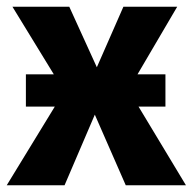

<svg xmlns="http://www.w3.org/2000/svg" viewBox="-31 -551 573 571"><path d="M461 -234V-330H378L496 -531H336L257 -351L175 -531H6L129 -330H46V-234H132L-11 0H161L251 -210L343 0H522L381 -234Z"/></svg>

Font: Fira Sans
Style: Bold
Weight: 700
Designer: Carrois Corporate & Edenspiekermann AG
Foundry: Carrois Corporate GbR & Edenspiekermann AG
Version: Version 4.203